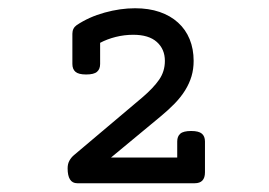

<svg xmlns="http://www.w3.org/2000/svg" viewBox="-20 -671 640 456"><path d="M217.8 -519Q217.8 -506.8 210.4 -500.5Q203.1 -494.1 184.6 -494.1Q166.5 -494.1 159.2 -500.5Q151.9 -506.8 151.9 -519V-590.8Q151.9 -604 162.1 -611.3Q191.4 -630.9 228.5 -641.1Q265.6 -651.4 300.8 -651.4Q333.5 -651.4 359.1 -642.6Q384.8 -633.8 402.8 -617.4Q420.9 -601.1 430.4 -577.9Q439.9 -554.7 439.9 -526.4Q439.9 -506.8 434.8 -489.7Q429.7 -472.7 419.7 -456.5Q409.7 -440.4 394.8 -425Q379.9 -409.7 360.4 -393.6L243.7 -296.9H400.9V-335Q400.9 -347.2 408.2 -353.5Q415.5 -359.9 434.1 -359.9Q452.1 -359.9 459.5 -353.5Q466.8 -347.2 466.8 -335V-261.7Q466.8 -235.8 442.4 -235.8H163.6Q151.9 -235.8 146.2 -244.9Q140.6 -253.9 140.6 -271Q140.6 -281.7 144.8 -289.3Q148.9 -296.9 155.8 -302.7L317.9 -439.5Q344.2 -461.9 357.9 -481.7Q371.6 -501.5 371.6 -526.4Q371.6 -554.2 352.5 -571.3Q333.5 -588.4 296.4 -588.4Q275.4 -588.4 254.9 -583.3Q234.4 -578.1 217.8 -569.3Z"/></svg>

Font: Courier Prime
Style: Regular
Weight: 400
Designer: Alan Dague-Greene
Foundry: Quote-Unquote Apps
Version: Version 1.203